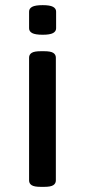

<svg xmlns="http://www.w3.org/2000/svg" viewBox="-20 -724 330 746"><path d="M138 2Q113 2 103 -4.5Q93 -11 93 -23V-500Q93 -512 103 -518.5Q113 -525 138 -525H152Q177 -525 187 -518.5Q197 -512 197 -500V-23Q197 -11 187 -4.5Q177 2 152 2ZM146 -589Q117 -589 105 -595.5Q93 -602 93 -614V-679Q93 -691 105 -697.5Q117 -704 146 -704Q174 -704 186 -697.5Q198 -691 198 -679V-614Q198 -602 186 -595.5Q174 -589 146 -589Z"/></svg>

Font: Asap Expanded Medium
Style: Regular
Weight: 500
Width: 7
Designer: Pablo Cosgaya
Foundry: Omnibus-Type
Version: Version 3.001